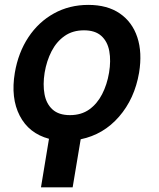

<svg xmlns="http://www.w3.org/2000/svg" viewBox="-20 -573 659 796"><path d="M183.1 2.4Q99.6 -20 61.8 -93.3Q23.9 -166.5 41.5 -271.5Q55.7 -355 97.7 -418.5Q139.6 -481.9 203.6 -517.3Q267.6 -552.7 346.2 -552.7Q424.8 -552.7 476.6 -517.3Q528.3 -481.9 549.3 -418.5Q570.3 -355 556.6 -271.5Q538.1 -163.6 473.6 -89.4Q409.2 -15.1 314.5 4.4L281.2 203.6H149.9ZM270 -95.7Q316.9 -95.7 349.9 -119.1Q382.8 -142.6 403.3 -182.4Q423.8 -222.2 432.1 -271.5Q440.4 -321.3 433.1 -361.1Q425.8 -400.9 400.1 -424.1Q374.5 -447.3 328.1 -447.3Q281.2 -447.3 247.8 -423.8Q214.4 -400.4 193.8 -360.6Q173.3 -320.8 165 -271.5Q157.2 -222.2 164.6 -182.4Q171.9 -142.6 197.8 -119.1Q223.6 -95.7 270 -95.7Z"/></svg>

Font: Inter Semi Bold
Style: Italic
Weight: 600
Italic angle: -9.39999°
Designer: Rasmus Andersson
Foundry: rsms
Version: Version 4.000;git-3c8e0fc